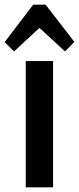

<svg xmlns="http://www.w3.org/2000/svg" viewBox="-45 -801 338 821"><path d="M182 -540V0H65V-540ZM-25 -621 97 -781H150L273 -622L233 -581L93 -710H154L15 -581Z"/></svg>

Font: Pathway Extreme Condensed SemiBold
Style: Regular
Weight: 600
Width: 3
Version: Version 1.001;gftools[0.9.26]